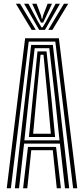

<svg xmlns="http://www.w3.org/2000/svg" viewBox="-20 -1004 448 1024"><path d="M16 0 114 -800H294L392 0H370L275 -782.2H133L38 0ZM59.2 0 146.2 -764.2H262L349 0H326.5L299.5 -238H108.5L81.5 0ZM110 -255.5H297.5L273.8 -478.8L243 -746.8H165L133.8 -478.8ZM134.2 -273.2 154.5 -478.8 180 -730H228.2L254.2 -478.8L273.8 -273.2ZM156.8 -290.8H251.2L234.2 -478.8L212 -712.2H196.2L174 -478.8ZM103.2 0 129.2 -220.5H279L305 0H282.8L261.5 -203H146.8L125.5 0ZM64.8 -984H87.2L170.8 -844.8H148.8ZM108.5 -984H131.8L182.8 -888.5L201.2 -858.2H207.2L225.5 -888.5L276.5 -984H299.8L219.8 -844.8H188.8ZM151.8 -984H175L198.5 -921.8L202.5 -903.8H205.8L210 -921.8L234 -984H257.2L222.5 -909.2L210.2 -883.5H198.2L186 -909.2ZM321 -984H343.8L259.5 -844.8H237.5Z"/></svg>

Font: Big Shoulders Inline Display
Style: Bold
Weight: 700
Designer: Patric King
Foundry: XO Type Co
Version: Version 1.000